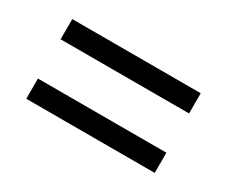

<svg xmlns="http://www.w3.org/2000/svg" viewBox="-58 -645 682 576"><g transform="rotate(30 282.5 -357.0)"><path d="M60 -425V-495H505V-425ZM60 -219V-289H505V-219Z"/></g></svg>

Font: Noto Serif
Style: Bold
Weight: 700
Designer: Monotype Design Team
Foundry: Monotype Imaging Inc.
Version: Version 2.014